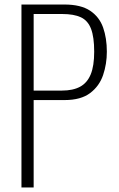

<svg xmlns="http://www.w3.org/2000/svg" viewBox="-20 -830 525 850"><path d="M75 0V-810H265Q338 -810 379 -782.5Q420 -755 436.5 -708Q453 -661 453 -601Q453 -547 436.5 -498Q420 -449 379 -418Q338 -387 266 -387H129V0ZM129 -429H254Q303 -429 334.5 -446Q366 -463 381.5 -500.5Q397 -538 397 -601Q397 -666 383 -702.5Q369 -739 338 -753.5Q307 -768 255 -768H129Z"/></svg>

Font: Oswald ExtraLight
Style: Regular
Weight: 250
Designer: Vernon Adams
Foundry: Vernon Adams
Version: Version 4.103;gftools[0.9.33.dev8+g029e19f]